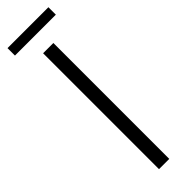

<svg xmlns="http://www.w3.org/2000/svg" viewBox="-282 -821 820 820"><g transform="rotate(-45 128.0 -411.5)"><path d="M5 -823H252V-778H5ZM97 -700H159V0H97Z"/></g></svg>

Font: Post Grotesk Light
Style: Light
Weight: 300
Version: Version 1.0